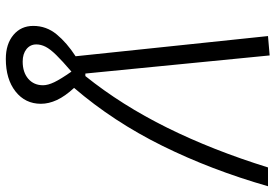

<svg xmlns="http://www.w3.org/2000/svg" viewBox="-166 -573 965 673"><g transform="rotate(90 316.5 -236.5)"><path d="M186.5 225.6Q134.3 225.6 102.5 199Q70.8 172.4 70.8 129.4Q70.8 83.5 100.3 47.6Q129.9 11.7 177.2 -19L106.4 -693.4L174.3 -699.2L237.8 -53.2H246.6Q348.6 -180.2 427.7 -340.1Q506.8 -500 566.9 -693.4H632.8Q575.7 -494.1 491 -322.8Q406.2 -151.4 288.1 -13.7Q317.4 18.1 330.6 46.6Q343.8 75.2 343.8 102.5Q343.8 157.7 300.5 191.7Q257.3 225.6 186.5 225.6ZM135.7 118.7Q135.7 140.1 152.3 153.3Q168.9 166.5 195.8 166.5Q233.4 166.5 256.1 147Q278.8 127.4 278.8 95.2Q278.8 78.1 268.1 55.7Q257.3 33.2 231 -4.4Q193.4 27.8 172.6 49.1Q151.9 70.3 143.8 86.4Q135.7 102.5 135.7 118.7Z"/></g></svg>

Font: Cascadia Code Light
Style: Italic
Weight: 300
Italic angle: -10°
Monospace: yes
Designer: Aaron Bell
Foundry: Saja Typeworks
Version: Version 2404.023; ttfautohint (v1.8.4)